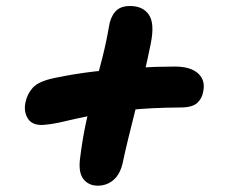

<svg xmlns="http://www.w3.org/2000/svg" viewBox="-20 -633 740 626"><path d="M119 -225.6Q84.6 -224.4 70.7 -246.7Q56.8 -269 63 -299Q68.6 -326.6 87.2 -347.3Q105.8 -368 158 -378.8Q221.4 -392.2 289.3 -400.1Q357.2 -408 423.9 -412Q490.6 -416 549.8 -416Q600.8 -416 625.6 -393.9Q650.4 -371.8 642.6 -334.6Q638.8 -311.8 622.9 -297.3Q607 -282.8 570.4 -282.6Q467.8 -282 395.5 -273.8Q323.2 -265.6 273.3 -255.5Q223.4 -245.4 187.2 -236.6Q151 -227.8 119 -225.6ZM298.6 -27.6Q269.8 -27.6 252.7 -48.2Q235.6 -68.8 240.6 -113.2Q248.6 -179.4 260.9 -235.7Q273.2 -292 287.1 -343.3Q301 -394.6 313.7 -444.5Q326.4 -494.4 335.2 -546Q339.6 -576 355.5 -594.7Q371.4 -613.4 403.8 -613.4Q446.2 -613.4 465.5 -584.8Q484.8 -556.2 471.6 -491.2Q462.6 -446 449.8 -391Q437 -336 423 -281.1Q409 -226.2 397.8 -179.8Q386.6 -133.4 380.8 -105.4Q372.6 -65.8 350.6 -46.7Q328.6 -27.6 298.6 -27.6Z"/></svg>

Font: Shantell Sans Light
Style: Italic
Weight: 300
Italic angle: -11°
Designer: Stephen Nixon, Anya Danilova, Shantell Martin
Foundry: Arrow Type
Version: Version 1.008;[ac192a2d6]